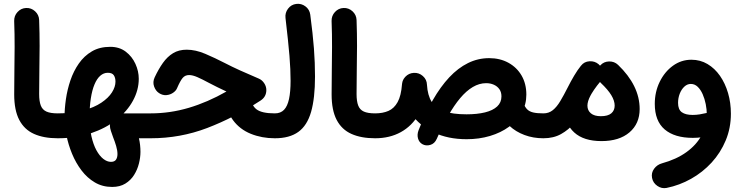

<svg xmlns="http://www.w3.org/2000/svg" viewBox="-20 -676 3852 998"><path d="M53.8 -185.5Q53.8 -102.9 80.1 -52.7Q106.4 -2.4 156.9 20.1Q207.4 42.7 279.8 42.7H280.3Q307.3 42.7 325.9 23.6Q344.6 4.5 344.6 -22Q344.6 -49 325.9 -67.8Q307.3 -86.7 280.3 -86.7H279.8Q242.2 -86.7 221.3 -96.1Q200.4 -105.5 192 -127.6Q183.5 -149.8 183.5 -187.4Q183.5 -252.3 184.6 -313.2Q185.7 -374.1 185.9 -437.4Q186 -500.7 183.5 -572Q182.4 -599 162.4 -617.3Q142.5 -635.6 115.8 -634.5Q89.4 -633.4 71.2 -613.6Q53 -593.9 53.7 -566.9Q56.3 -494.6 56 -431.6Q55.8 -368.7 54.8 -309Q53.8 -249.3 53.8 -185.5Z M215.6 -22Q215.6 4.5 234.7 23.6Q253.8 42.7 280.3 42.7Q375.2 42.7 452.5 16.7Q529.8 -9.4 585.6 -53.5Q641.4 -97.7 671.3 -153Q701.3 -208.3 701.3 -266.6Q701.3 -305.8 684 -344Q666.7 -382.2 633.7 -407.4Q600.6 -432.6 553.1 -432.6Q497.9 -432.6 457.8 -409.1Q417.6 -385.6 390 -346.1Q362.4 -306.6 346.1 -258.5Q329.8 -210.4 322.6 -160.4Q315.4 -110.4 315.4 -66.4Q315.4 -23.2 325.1 26Q334.7 75.2 354.4 123Q374.1 170.9 403.7 209.8Q433.2 248.8 472.9 272.2Q512.6 295.7 562.9 295.7Q603.4 295.7 631.5 278.3Q659.7 261 676.9 233.4Q694.2 205.8 702.1 174Q710.1 142.2 710.1 113.3Q710.1 95.1 708.1 77.4Q706.1 59.7 702.1 42.7H763.7Q790.6 42.7 809.3 23.6Q828 4.5 828 -22Q828 -49 809.3 -67.8Q790.6 -86.7 763.7 -86.7H616.1Q589.4 -86.7 570.3 -67.6Q551.3 -48.6 551.3 -22.1Q551.3 -11.2 556.5 4.6Q561.6 20.5 568 37.6Q576.9 59.6 583.7 82.8Q590.6 106 590.6 124.6Q590.6 142.7 582.9 154Q575.2 165.3 556.6 165.3Q536.7 165.3 517 149.9Q497.3 134.5 481.1 104.9Q465 75.3 455.2 32.2Q445.4 -10.9 445.4 -66.4Q445.4 -121.6 452.1 -164.6Q458.7 -207.5 471.2 -237.2Q483.6 -267 501.2 -282.3Q518.8 -297.7 540.3 -297.7Q562.9 -297.7 571.5 -284.9Q580.2 -272.1 580.2 -251.6Q580.2 -224.7 562 -195.9Q543.8 -167.1 506.8 -142.3Q469.8 -117.4 413.5 -102.1Q357.1 -86.7 280.3 -86.7Q253.8 -86.7 234.7 -67.8Q215.6 -49 215.6 -22Z M950.6 -417.7Q909.4 -417.7 879.5 -399.5Q849.6 -381.2 826.7 -348.8Q803.7 -316.3 783.9 -273.8Q772.8 -249.9 780.9 -226.7Q788.9 -203.6 806.9 -191.9Q825.4 -179.9 845.1 -181.6Q864.7 -183.3 880 -194Q895.3 -204.6 900.6 -218.3Q916.6 -255.4 929.2 -270.6Q941.8 -285.9 963 -285.9Q981.3 -285.9 1006.5 -274.8Q1031.6 -263.8 1065.2 -245.6Q1086.5 -234.3 1109.4 -223.1Q1132.2 -211.9 1157 -200.3Q1059 -144.5 961.4 -115.6Q863.9 -86.7 763.7 -86.7Q736.8 -86.7 717.7 -67.3Q698.5 -47.9 698.5 -22Q698.5 3.8 717.7 23.3Q736.8 42.7 763.7 42.7Q917 42.7 1056.8 -10.6Q1196.7 -64 1334.1 -153.1Q1364.4 -172.5 1364.4 -208Q1364.4 -226.6 1353.3 -243.4Q1342.2 -260.3 1325.1 -267.5Q1271.1 -290.4 1227.7 -310.1Q1184.2 -329.8 1149.9 -347.7Q1097.7 -374.6 1047 -396.2Q996.3 -417.7 950.6 -417.7ZM1156.2 -171.5Q1156.2 -98.8 1191.2 -51.3Q1226.2 -3.8 1283.6 19.5Q1341.1 42.7 1408.2 42.7H1408.7Q1435.7 42.7 1454.3 23.6Q1473 4.5 1473 -22Q1473 -49 1454.3 -67.8Q1435.7 -86.7 1408.7 -86.7H1408.2Q1340.8 -86.7 1313.2 -107.8Q1285.6 -129 1285.6 -171.5Q1285.6 -198.5 1266.8 -217.2Q1247.9 -235.8 1220.9 -235.8Q1194.5 -235.8 1175.4 -217.2Q1156.2 -198.5 1156.2 -171.5Z M1344 -22Q1344 4.5 1363.1 23.6Q1382.2 42.7 1408.7 42.7Q1484.9 42.7 1530.7 9.6Q1576.5 -23.4 1597 -94.4Q1617.4 -165.4 1617.4 -278.7Q1617.4 -314.8 1616 -350.4Q1614.6 -386 1611.8 -424Q1608.9 -461.9 1604.2 -505.1Q1599.5 -548.3 1592.7 -600Q1589.2 -626.5 1567.7 -642.8Q1546.1 -659.1 1519.7 -655.6Q1493.2 -652.2 1477.1 -630.7Q1460.9 -609.1 1464 -582.6Q1471.2 -519.7 1476.4 -471.6Q1481.6 -423.5 1484.6 -385.7Q1487.7 -348 1489 -316.8Q1490.4 -285.5 1490.4 -255.6Q1490.4 -199 1482.3 -161.4Q1474.2 -123.8 1456.4 -105.2Q1438.5 -86.7 1408.7 -86.7Q1382.2 -86.7 1363.1 -67.8Q1344 -49 1344 -22Z M1703.7 -185.5Q1703.7 -102.9 1730 -52.7Q1756.3 -2.4 1806.8 20.1Q1857.3 42.7 1929.7 42.7H1930.2Q1957.2 42.7 1975.8 23.6Q1994.5 4.5 1994.5 -22Q1994.5 -49 1975.8 -67.8Q1957.2 -86.7 1930.2 -86.7H1929.7Q1892.1 -86.7 1871.2 -96.1Q1850.3 -105.5 1841.9 -127.6Q1833.4 -149.8 1833.4 -187.4Q1833.4 -252.3 1834.5 -313.2Q1835.6 -374.1 1835.8 -437.4Q1835.9 -500.7 1833.4 -572Q1832.3 -599 1812.3 -617.3Q1792.4 -635.6 1765.7 -634.5Q1739.3 -633.4 1721.1 -613.6Q1702.9 -593.9 1703.6 -566.9Q1706.2 -494.6 1705.9 -431.6Q1705.7 -368.7 1704.7 -309Q1703.7 -249.3 1703.7 -185.5Z M1865.5 -22Q1865.5 4.5 1884.6 23.6Q1903.7 42.7 1930.2 42.7Q2005.6 42.7 2063.6 10.7Q2121.6 -21.4 2156.6 -81.9Q2191.5 -142.5 2198.2 -227.3Q2200.4 -254 2183.7 -274.3Q2167 -294.6 2140.3 -296.9Q2113.8 -299.1 2092.8 -281.9Q2071.8 -264.8 2069.6 -238.2Q2065.1 -178.2 2046.8 -145.3Q2028.6 -112.4 1999 -99.5Q1969.4 -86.7 1930.2 -86.7Q1903.7 -86.7 1884.6 -67.8Q1865.5 -49 1865.5 -22ZM2069.6 -230.1Q2073.9 -148.1 2117 -85.4Q2160.2 -22.8 2234.4 12.4Q2308.6 47.6 2405.3 47.6Q2470.3 47.6 2526.8 30.8Q2583.3 13.9 2625.7 -17Q2668.1 -48 2692 -90.4Q2715.9 -132.8 2715.9 -184.3Q2715.9 -240.6 2691.2 -283.2Q2666.4 -325.8 2622.7 -349.8Q2579 -373.8 2522.6 -373.8Q2464.5 -373.8 2412.7 -348.2Q2360.8 -322.6 2315.2 -274Q2269.7 -225.3 2229.9 -156Q2190.1 -86.7 2155.6 1.2Q2147.2 23.4 2152.7 43.3Q2158.2 63.1 2174.6 72.9Q2193.6 83.9 2216.4 77.3Q2239.3 70.8 2250.4 45.4Q2279.5 -21.2 2309.9 -74.6Q2340.2 -127.9 2371.9 -165.8Q2403.7 -203.6 2437.4 -223.6Q2471.2 -243.7 2507.2 -243.7Q2528.7 -243.7 2546.8 -235.7Q2564.8 -227.8 2575.7 -212.5Q2586.5 -197.3 2586.5 -175.2Q2586.5 -143.3 2564.2 -122.6Q2541.9 -101.8 2501 -91.8Q2460.2 -81.8 2405.3 -81.8Q2333.3 -81.8 2289.1 -97.3Q2244.9 -112.8 2223.8 -146.6Q2202.6 -180.4 2199.3 -235.7Q2198.5 -262.5 2178.3 -280.5Q2158.1 -298.6 2131.2 -297.2Q2104.9 -296 2086.6 -276.6Q2068.4 -257.1 2069.6 -230.1ZM2579.8 -92.9Q2595.7 -52 2628.4 -21.5Q2661.1 8.9 2706.4 25.8Q2751.6 42.7 2804.2 42.7H2804.7Q2831.7 42.7 2850.3 23.6Q2869 4.5 2869 -22Q2869 -48.6 2850.3 -67.6Q2831.7 -86.7 2804.7 -86.7H2804.2Q2771.2 -86.7 2751.3 -91.5Q2731.4 -96.3 2720.2 -107.7Q2708.9 -119 2701.7 -137.9Q2692.3 -162.6 2667.5 -174.3Q2642.7 -185.9 2618 -176.5Q2593 -167.1 2581.7 -142.3Q2570.4 -117.6 2579.8 -92.9Z M2740 -22Q2740 4.5 2759.1 23.6Q2778.2 42.7 2804.7 42.7Q2857.4 42.7 2896.5 20.7Q2935.7 -1.3 2963.6 -34.6Q2991.6 -67.9 3010.6 -103.1Q3029.5 -138.3 3041.9 -164.8Q3051.3 -185.4 3067.9 -209.5Q3084.5 -233.5 3099.5 -250.9Q3116.9 -270.9 3114.3 -298.2Q3111.6 -325.4 3091.2 -342.4Q3070.8 -359.5 3043.8 -357Q3016.7 -354.5 2999.6 -334.1Q2981.9 -312.3 2964.5 -282.8Q2947 -253.4 2930.7 -220.9Q2910.4 -180.7 2892.3 -150.5Q2874.3 -120.2 2853.6 -103.5Q2832.9 -86.7 2804.7 -86.7Q2778.2 -86.7 2759.1 -67.8Q2740 -49 2740 -22ZM2915.6 -106.7Q2915.6 -32.3 2964.8 12.5Q3014 57.4 3106.4 57.4Q3199 57.4 3252 12Q3304.9 -33.3 3304.9 -109.4Q3304.9 -170.2 3276.5 -228Q3248 -285.8 3192.4 -339Q3173.1 -357.2 3146 -356.6Q3118.9 -356 3100.7 -336.7Q3082.5 -317.4 3083.1 -290.3Q3083.7 -263.2 3103 -245Q3140 -210.1 3157.5 -181.2Q3175 -152.3 3175 -127Q3175 -101.8 3157.4 -86.9Q3139.8 -72 3103.1 -72Q3069.2 -72 3051.3 -87Q3033.4 -102.1 3033.4 -126.8Q3033.4 -149 3049.2 -179.1Q3064.9 -209.1 3098.8 -250.1Q3115.5 -270.9 3113.8 -297.6Q3112.1 -324.3 3092 -341.7Q3072 -359.1 3044.4 -357.5Q3016.7 -356 3000.4 -334.8Q2953.4 -274 2934.5 -218.5Q2915.6 -163 2915.6 -106.7Z M3573.7 -365.5Q3520.9 -365.5 3477.7 -334.2Q3434.6 -302.9 3409.1 -250.7Q3383.5 -198.5 3383.5 -136.1Q3383.5 -47 3435 -3.2Q3486.5 40.6 3581.1 40.6Q3628.2 40.6 3681.6 27.6Q3704.7 21.5 3717.7 -1Q3730.7 -23.6 3722.4 -49Q3715.3 -70.3 3694.6 -82.2Q3674 -94 3650.6 -88.3Q3634.8 -84.5 3616.9 -81.5Q3599 -78.6 3580 -78.6Q3543.6 -78.6 3524 -92.6Q3504.5 -106.6 3504.5 -141.2Q3504.5 -166.5 3513.2 -189Q3522 -211.5 3537.1 -225.6Q3552.2 -239.7 3570.8 -239.7Q3591.1 -239.7 3606.5 -224.9Q3621.9 -210.1 3632.4 -186.3Q3642.9 -162.5 3648.4 -134.6Q3653.9 -106.7 3653.9 -80.4Q3653.9 -22.7 3627 27.3Q3600 77.3 3548.1 114.7Q3496.2 152.2 3421 172.9Q3395.6 179.9 3379.9 201.2Q3364.3 222.5 3369.3 248.8Q3374.3 274.8 3396.8 290.3Q3419.3 305.8 3445.1 300.8Q3512 287.2 3572.2 253.4Q3632.4 219.6 3679 168.9Q3725.5 118.2 3752.3 53.7Q3779.1 -10.7 3779.1 -85.2Q3779.1 -142 3764.3 -192.4Q3749.5 -242.9 3722.4 -281.9Q3695.2 -320.9 3657.5 -343.2Q3619.9 -365.5 3573.7 -365.5Z"/></svg>

Font: Mikhak VF
Style: Regular
Weight: 100
Designer: Amin Abedi
Version: Version 3.001